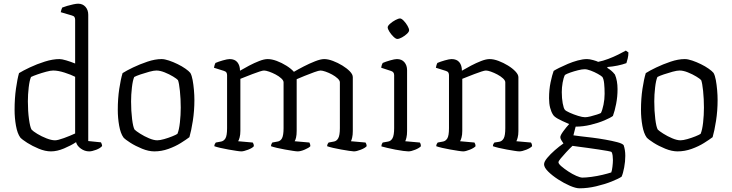

<svg xmlns="http://www.w3.org/2000/svg" viewBox="-20 -820 3965 1040"><path d="M256 0Q225 0 190 -14.5Q155 -29 127.5 -46.5Q100 -64 90 -75Q74 -97 66.5 -139Q59 -181 59 -225Q59 -287 66.5 -340Q74 -393 83 -424Q104 -437 142 -455Q180 -473 223 -486.5Q266 -500 302 -500Q315 -500 338.5 -493Q362 -486 387 -476V-713Q387 -720 384 -726.5Q381 -733 370 -736L309 -754Q310 -761 312.5 -767.5Q315 -774 317 -779Q327 -783 343.5 -788Q360 -793 377 -796.5Q394 -800 403 -800Q428 -800 443 -783Q458 -766 458 -740V-56L527 -49Q528 -47 530.5 -41Q533 -35 533 -29Q523 -17 500.5 -8.5Q478 0 463 0Q439 0 418 -15Q397 -30 392 -50Q365 -32 327 -16Q289 0 256 0ZM278 -60Q293 -60 326 -72Q359 -84 387 -97V-404Q366 -415 330.5 -426.5Q295 -438 268 -438Q254 -438 230 -431.5Q206 -425 183 -417Q160 -409 148 -403Q140 -385 135.5 -346.5Q131 -308 131 -271Q131 -218 137 -174.5Q143 -131 151 -118Q159 -109 182 -95Q205 -81 232 -70.5Q259 -60 278 -60Z M816 0Q785 0 749.5 -14.5Q714 -29 686.5 -46.5Q659 -64 649 -75Q633 -97 625.5 -139Q618 -181 618 -225Q618 -286 626 -339Q634 -392 644 -424Q664 -437 700.5 -454.5Q737 -472 778.5 -486Q820 -500 855 -500Q872 -500 895.5 -492Q919 -484 942.5 -472.5Q966 -461 984.5 -448Q1003 -435 1011 -425Q1019 -411 1023.5 -386Q1028 -361 1030.5 -332.5Q1033 -304 1033 -278Q1033 -220 1024.5 -165.5Q1016 -111 1006 -77Q989 -64 959.5 -45.5Q930 -27 892.5 -13.5Q855 0 816 0ZM832 -60Q846 -60 869 -66.5Q892 -73 913 -81.5Q934 -90 941 -95Q950 -116 954.5 -156.5Q959 -197 959 -237Q959 -284 954.5 -327.5Q950 -371 944 -386Q938 -393 917.5 -405.5Q897 -418 872 -428Q847 -438 827 -438Q813 -438 789 -431.5Q765 -425 741.5 -417Q718 -409 707 -403Q699 -385 694.5 -346Q690 -307 690 -271Q690 -219 695.5 -175Q701 -131 709 -118Q717 -110 739 -96Q761 -82 787 -71Q813 -60 832 -60Z M1287 0Q1279 0 1260 -3Q1241 -6 1217.5 -10Q1194 -14 1173 -19Q1152 -24 1141 -28Q1141 -35 1144 -40.5Q1147 -46 1149 -48L1176 -53Q1191 -55 1200.5 -69.5Q1210 -84 1210 -126V-413Q1210 -421 1206.5 -427Q1203 -433 1193 -436L1139 -453Q1141 -463 1142.5 -468Q1144 -473 1147 -479Q1163 -486 1187.5 -493Q1212 -500 1224 -500Q1252 -500 1266 -482.5Q1280 -465 1280 -437Q1302 -450 1329.5 -464.5Q1357 -479 1384 -489.5Q1411 -500 1430 -500Q1452 -500 1479 -490Q1506 -480 1531.5 -464Q1557 -448 1572 -431Q1594 -444 1625 -460Q1656 -476 1686.5 -488Q1717 -500 1736 -500Q1757 -500 1783.5 -490Q1810 -480 1834.5 -465Q1859 -450 1875 -433.5Q1891 -417 1891 -402V-110Q1891 -89 1887.5 -74.5Q1884 -60 1881 -55L1960 -48Q1961 -46 1963.5 -41Q1966 -36 1966 -28Q1957 -18 1934 -9Q1911 0 1897 0Q1890 0 1871 -3Q1852 -6 1828.5 -10Q1805 -14 1784 -19Q1763 -24 1752 -28Q1752 -35 1755 -40.5Q1758 -46 1760 -48L1787 -53Q1803 -55 1812 -71Q1821 -87 1821 -126V-374Q1821 -384 1808.5 -395.5Q1796 -407 1778.5 -416.5Q1761 -426 1743.5 -432Q1726 -438 1716 -438Q1707 -438 1682 -429Q1657 -420 1630 -409Q1603 -398 1587 -391V-111Q1587 -89 1583.5 -74.5Q1580 -60 1576 -55L1656 -48Q1657 -45 1659 -40.5Q1661 -36 1661 -28Q1653 -19 1630.5 -9.5Q1608 0 1593 0Q1585 0 1566 -3Q1547 -6 1524 -10Q1501 -14 1480 -19Q1459 -24 1448 -28Q1448 -34 1450.5 -40Q1453 -46 1455 -48L1482 -53Q1499 -55 1507.5 -71Q1516 -87 1516 -126V-374Q1516 -384 1503.5 -395.5Q1491 -407 1473 -416.5Q1455 -426 1437.5 -432Q1420 -438 1410 -438Q1403 -438 1386 -432.5Q1369 -427 1348 -419Q1327 -411 1308.5 -403.5Q1290 -396 1282 -393V-111Q1282 -90 1278 -75.5Q1274 -61 1270 -55L1349 -48Q1351 -45 1353 -40.5Q1355 -36 1355 -28Q1347 -18 1323.5 -9Q1300 0 1287 0Z M2192 0Q2184 0 2164.5 -2.5Q2145 -5 2121.5 -9.5Q2098 -14 2077.5 -19Q2057 -24 2046 -27Q2046 -34 2048.5 -40Q2051 -46 2053 -48L2081 -53Q2097 -55 2106 -71Q2115 -87 2115 -126V-413Q2115 -431 2097 -436L2045 -453Q2046 -462 2048.5 -469Q2051 -476 2053 -479Q2069 -486 2093.5 -493Q2118 -500 2130 -500Q2156 -500 2170.5 -483Q2185 -466 2185 -440V-110Q2185 -89 2181.5 -74.5Q2178 -60 2175 -55L2254 -48Q2260 -40 2260 -28Q2251 -18 2229 -9Q2207 0 2192 0ZM2132 -609Q2124 -609 2111.5 -621Q2099 -633 2089.5 -648Q2080 -663 2080 -672Q2080 -680 2093 -691.5Q2106 -703 2122 -711.5Q2138 -720 2147 -720Q2155 -720 2167 -707.5Q2179 -695 2187.5 -680Q2196 -665 2196 -656Q2196 -648 2184.5 -637Q2173 -626 2157.5 -617.5Q2142 -609 2132 -609Z M2489 0Q2481 0 2462 -3Q2443 -6 2419.5 -10Q2396 -14 2375 -19Q2354 -24 2343 -28Q2343 -35 2346 -40.5Q2349 -46 2351 -48L2378 -53Q2393 -55 2402.5 -69.5Q2412 -84 2412 -126V-413Q2412 -421 2408.5 -427Q2405 -433 2395 -436L2341 -453Q2343 -463 2344.5 -468Q2346 -473 2349 -479Q2365 -486 2389.5 -493Q2414 -500 2426 -500Q2454 -500 2468 -483Q2482 -466 2482 -437Q2504 -450 2531.5 -464.5Q2559 -479 2586 -489.5Q2613 -500 2632 -500Q2654 -500 2680.5 -490Q2707 -480 2731.5 -465Q2756 -450 2772 -433Q2788 -416 2788 -402V-110Q2788 -89 2784 -74.5Q2780 -60 2777 -55L2856 -48Q2862 -40 2862 -28Q2853 -18 2830.5 -9Q2808 0 2793 0Q2785 0 2766.5 -3Q2748 -6 2725 -10Q2702 -14 2681.5 -19Q2661 -24 2650 -28Q2650 -35 2652.5 -40Q2655 -45 2658 -48L2684 -52Q2700 -55 2708.5 -70.5Q2717 -86 2717 -126V-374Q2717 -384 2704.5 -395.5Q2692 -407 2674 -416.5Q2656 -426 2639 -432Q2622 -438 2612 -438Q2605 -438 2588 -432.5Q2571 -427 2550 -419Q2529 -411 2510.5 -403.5Q2492 -396 2484 -393V-111Q2484 -90 2480 -75.5Q2476 -61 2472 -55L2550 -48Q2556 -39 2556 -28Q2547 -18 2524.5 -9Q2502 0 2489 0Z M3119 200Q3099 200 3067.5 186.5Q3036 173 3003.5 152Q2971 131 2949 109Q2927 87 2927 70Q2927 56 2944 35.5Q2961 15 2985 -6Q3009 -27 3032 -43Q3028 -49 3021.5 -59Q3015 -69 3015 -77Q3015 -87 3031.5 -109.5Q3048 -132 3063 -148Q3021 -166 3001.5 -177Q2982 -188 2976 -198Q2966 -213 2960 -236Q2954 -259 2954 -288Q2954 -335 2962.5 -375Q2971 -415 2979 -436Q2988 -442 3009 -452.5Q3030 -463 3056 -474Q3082 -485 3109.5 -492.5Q3137 -500 3160 -500Q3173 -500 3193 -494.5Q3213 -489 3220 -485Q3246 -490 3275 -501Q3304 -512 3329 -524.5Q3354 -537 3370 -546L3384 -536Q3384 -519 3380 -503Q3376 -487 3373 -478Q3329 -462 3270 -457V-452Q3280 -446 3290 -438Q3300 -430 3311 -416Q3325 -383 3325 -337Q3325 -296 3317.5 -257.5Q3310 -219 3300 -192Q3287 -182 3254 -168Q3221 -154 3179.5 -144Q3138 -134 3098 -134L3086 -87Q3096 -85 3123.5 -82Q3151 -79 3187.5 -74.5Q3224 -70 3260 -63.5Q3296 -57 3323 -50Q3350 -43 3358 -34Q3367 -8 3367 24Q3367 55 3361 87Q3355 119 3347 137Q3331 148 3293.5 163Q3256 178 3209.5 189Q3163 200 3119 200ZM3149 -185Q3160 -185 3178.5 -189.5Q3197 -194 3213.5 -199.5Q3230 -205 3235 -208Q3243 -224 3249 -253Q3255 -282 3255 -312Q3255 -343 3252.5 -367.5Q3250 -392 3243 -403Q3236 -410 3218 -420Q3200 -430 3180 -437.5Q3160 -445 3147 -445Q3133 -445 3111 -439.5Q3089 -434 3069 -427Q3049 -420 3040 -414Q3032 -398 3027.5 -372Q3023 -346 3023 -321Q3023 -288 3028 -260.5Q3033 -233 3040 -225Q3045 -219 3066 -209.5Q3087 -200 3111 -192.5Q3135 -185 3149 -185ZM3135 142Q3154 142 3184 138Q3214 134 3243.5 127Q3273 120 3291 114Q3295 104 3297.5 82.5Q3300 61 3300 47Q3300 36 3298.5 23.5Q3297 11 3293 4Q3291 1 3270.5 -2.5Q3250 -6 3221 -10.5Q3192 -15 3162 -19Q3132 -23 3109.5 -26Q3087 -29 3081 -30Q3064 -14 3046.5 5Q3029 24 3017 38.5Q3005 53 3005 59Q3005 67 3020.5 80.5Q3036 94 3058 108.5Q3080 123 3101.5 132.5Q3123 142 3135 142Z M3650 0Q3619 0 3583.5 -14.5Q3548 -29 3520.5 -46.5Q3493 -64 3483 -75Q3467 -97 3459.5 -139Q3452 -181 3452 -225Q3452 -286 3460 -339Q3468 -392 3478 -424Q3498 -437 3534.5 -454.5Q3571 -472 3612.5 -486Q3654 -500 3689 -500Q3706 -500 3729.5 -492Q3753 -484 3776.5 -472.5Q3800 -461 3818.5 -448Q3837 -435 3845 -425Q3853 -411 3857.5 -386Q3862 -361 3864.5 -332.5Q3867 -304 3867 -278Q3867 -220 3858.5 -165.5Q3850 -111 3840 -77Q3823 -64 3793.5 -45.5Q3764 -27 3726.5 -13.5Q3689 0 3650 0ZM3666 -60Q3680 -60 3703 -66.5Q3726 -73 3747 -81.5Q3768 -90 3775 -95Q3784 -116 3788.5 -156.5Q3793 -197 3793 -237Q3793 -284 3788.5 -327.5Q3784 -371 3778 -386Q3772 -393 3751.5 -405.5Q3731 -418 3706 -428Q3681 -438 3661 -438Q3647 -438 3623 -431.5Q3599 -425 3575.5 -417Q3552 -409 3541 -403Q3533 -385 3528.5 -346Q3524 -307 3524 -271Q3524 -219 3529.5 -175Q3535 -131 3543 -118Q3551 -110 3573 -96Q3595 -82 3621 -71Q3647 -60 3666 -60Z"/></svg>

Font: Texturina ExtraLight
Style: Regular
Weight: 200
Designer: Guillermo Torres Carreño
Foundry: Omnibus-Type
Version: Version 1.002; ttfautohint (v1.8.3)